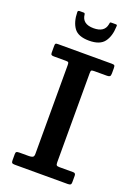

<svg xmlns="http://www.w3.org/2000/svg" viewBox="-179 -1050 815 1124"><g transform="rotate(20 229.0 -487.5)"><path d="M293 -653.5V-98Q293 -84.5 297.2 -80.2Q301.5 -76 314 -76H401Q416 -76 416 -59.5V-18.5Q416 -7.5 411.2 -3.8Q406.5 0 394.5 0H64.5Q51.5 0 47.2 -4Q43 -8 43 -19.5V-59Q43 -69.5 47.8 -72.8Q52.5 -76 67 -76H125Q138.5 -76 147.2 -80Q156 -84 156 -100.5V-654Q156 -665.5 153.5 -669.8Q151 -674 138.5 -674H62.5Q51 -674 47 -677.5Q43 -681 43 -691.5V-732.5Q43 -744.5 46.2 -747.2Q49.5 -750 61 -750H395Q408.5 -750 412.2 -746.5Q416 -743 416 -729.5V-697Q416 -682 410.5 -678Q405 -674 393 -674H313.5Q300 -674 296.5 -670.5Q293 -667 293 -653.5ZM224 -831Q156 -831 129.8 -867.2Q103.5 -903.5 102.5 -965.5Q102.5 -975 114 -975H138.5Q146.5 -975 147.5 -967Q153 -908.5 224 -908.5Q291.5 -908.5 301 -960.5Q302.5 -967.5 303 -971.2Q303.5 -975 312.5 -975H337Q345 -975 346.2 -972.8Q347.5 -970.5 347 -963Q345 -902.5 318 -866.8Q291 -831 224 -831Z"/></g></svg>

Font: Besley SemiBold
Style: Regular
Weight: 600
Designer: Owen Earl
Foundry: indestructible type*
Version: Version 2.001; ttfautohint (v1.8.3)